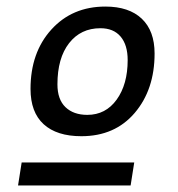

<svg xmlns="http://www.w3.org/2000/svg" viewBox="-20 -730 541 585"><path d="M301 -710Q373 -710 412 -673Q451 -636 451 -567Q451 -457 390.5 -386Q330 -315 228 -315Q153 -315 113 -351.5Q73 -388 73 -459Q73 -570 136.5 -640Q200 -710 301 -710ZM286 -644Q226 -644 190.5 -598.5Q155 -553 155 -473Q155 -427 179.5 -403.5Q204 -380 246 -380Q302 -380 335.5 -426.5Q369 -473 369 -547Q369 -593 347.5 -618.5Q326 -644 286 -644ZM35 -165 46 -235H389L378 -165Z"/></svg>

Font: Bitter
Style: Italic
Weight: 400
Italic angle: -9°
Designer: Sol Matas
Foundry: Sol Matas
Version: Version 1.001